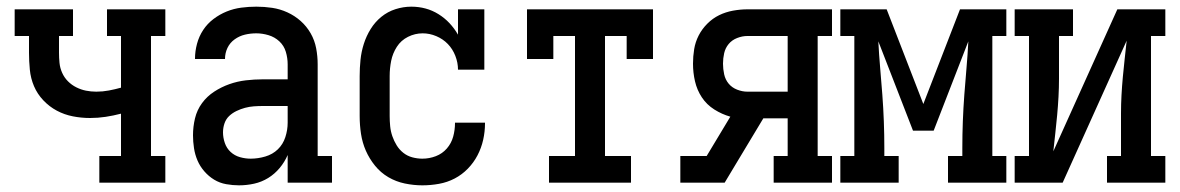

<svg xmlns="http://www.w3.org/2000/svg" viewBox="-20 -548 3540 576"><path d="M278 0V-80H343V-207Q320 -201 297 -197.5Q274 -194 250 -194Q224 -194 198.5 -199Q173 -204 150.5 -216Q128 -228 110 -247Q92 -266 82 -289.5Q72 -313 69.5 -339Q67 -365 67 -390V-440H24V-520H199V-440H157V-390Q157 -375 158.5 -359.5Q160 -344 166.5 -329.5Q173 -315 184 -304Q195 -293 209 -286Q223 -279 238 -276Q253 -273 269 -273Q288 -273 306.5 -276.5Q325 -280 343 -285V-440H301V-520H476V-440H433V-80H476V0Z M697 8Q678 8 658.5 4.5Q639 1 622.5 -9Q606 -19 593 -34Q580 -49 572.5 -66.5Q565 -84 562 -103.5Q559 -123 559 -142Q559 -168 565 -193Q571 -218 586 -238.5Q601 -259 622.5 -273Q644 -287 668 -295.5Q692 -304 717.5 -307Q743 -310 768 -310H843V-355Q843 -374 837.5 -392.5Q832 -411 818 -424Q804 -437 785.5 -442.5Q767 -448 749 -448Q731 -448 714.5 -444Q698 -440 684 -430Q670 -420 662.5 -404.5Q655 -389 655 -371H565V-372Q565 -394 571 -416.5Q577 -439 589.5 -458Q602 -477 620.5 -491Q639 -505 660 -513.5Q681 -522 703.5 -525Q726 -528 749 -528Q773 -528 796.5 -524.5Q820 -521 842 -511Q864 -501 882 -485Q900 -469 912 -448Q924 -427 928.5 -403Q933 -379 933 -355V-80H976V0H843V-83Q834 -62 819 -44Q804 -26 784.5 -14Q765 -2 742.5 3Q720 8 697 8ZM732 -72Q754 -72 776 -78.5Q798 -85 813.5 -100Q829 -115 836 -136.5Q843 -158 843 -180V-230H768Q755 -230 741.5 -229Q728 -228 715 -224.5Q702 -221 689.5 -215Q677 -209 667.5 -200Q658 -191 653.5 -178Q649 -165 649 -151Q649 -135 654.5 -119Q660 -103 672 -92Q684 -81 700 -76.5Q716 -72 732 -72Z M1247 8Q1221 8 1194.5 2.5Q1168 -3 1145 -16.5Q1122 -30 1105 -51Q1088 -72 1077.5 -96Q1067 -120 1063 -146.5Q1059 -173 1059 -200V-320Q1059 -344 1061.5 -368.5Q1064 -393 1071.5 -416.5Q1079 -440 1092 -461Q1105 -482 1124 -497.5Q1143 -513 1166.5 -520.5Q1190 -528 1214 -528Q1236 -528 1256.5 -522.5Q1277 -517 1295.5 -505.5Q1314 -494 1328.5 -478.5Q1343 -463 1354 -444V-520H1433V-339H1354Q1354 -360 1346 -380.5Q1338 -401 1323.5 -416Q1309 -431 1289 -439.5Q1269 -448 1248 -448Q1225 -448 1204 -437.5Q1183 -427 1170.5 -407.5Q1158 -388 1153.5 -365.5Q1149 -343 1149 -320V-200Q1149 -185 1150.5 -169.5Q1152 -154 1157 -139.5Q1162 -125 1170 -112Q1178 -99 1190 -89.5Q1202 -80 1217 -76Q1232 -72 1247 -72Q1268 -72 1287.5 -79.5Q1307 -87 1320.5 -102.5Q1334 -118 1339.5 -138Q1345 -158 1345 -179V-180H1435V-178Q1435 -153 1429.5 -128.5Q1424 -104 1412.5 -82Q1401 -60 1383.5 -42Q1366 -24 1344 -12.5Q1322 -1 1297 3.5Q1272 8 1247 8Z M1627 0V-80H1705V-440H1640V-371H1561V-520H1939V-371H1860V-440H1795V-80H1873V0Z M2021 0V-80H2100L2171 -198Q2146 -205 2123 -219.5Q2100 -234 2085.5 -256Q2071 -278 2065 -304Q2059 -330 2059 -357Q2059 -379 2062.5 -400.5Q2066 -422 2076 -441.5Q2086 -461 2102 -477Q2118 -493 2137.5 -502.5Q2157 -512 2179 -516Q2201 -520 2222 -520H2476V-440H2433V-80H2476V0H2301V-80H2343V-193H2270L2184 -50L2154 0ZM2343 -273V-440H2222Q2207 -440 2191.5 -434Q2176 -428 2166 -416Q2156 -404 2152.5 -388.5Q2149 -373 2149 -357Q2149 -341 2152.5 -325Q2156 -309 2166 -297Q2176 -285 2191.5 -279Q2207 -273 2222 -273Z M2501 0V-80H2543V-440H2501V-520H2640L2750 -236L2860 -520H2999V-440H2957V-80H2999V0H2824V-80H2867V-104Q2867 -144 2868.5 -184Q2870 -224 2873 -264Q2876 -304 2879.5 -344Q2883 -384 2885 -424L2781 -156H2719L2615 -424Q2617 -384 2620.5 -344Q2624 -304 2627 -264Q2630 -224 2631.5 -184Q2633 -144 2633 -104V-80H2676V0Z M3024 0V-80H3067V-440H3024V-520H3199V-440H3157V-312Q3157 -285 3155.5 -257.5Q3154 -230 3151.5 -203Q3149 -176 3146 -149Q3143 -122 3140 -94L3332 -520H3476V-440H3433V-80H3476V0H3301V-80H3343V-208Q3343 -235 3344.5 -262.5Q3346 -290 3348.5 -317Q3351 -344 3354 -371Q3357 -398 3360 -426L3168 0Z"/></svg>

Font: Iosevka Curly Slab Medium
Style: Regular
Weight: 500
Monospace: yes
Designer: Belleve Invis
Foundry: Belleve Invis
Version: Version 22.1.2; ttfautohint (v1.8.4)